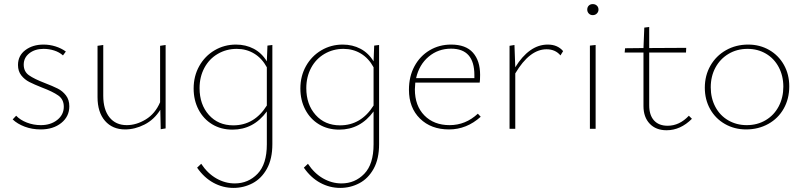

<svg xmlns="http://www.w3.org/2000/svg" viewBox="-20 -630 3927 939"><path d="M42 -46 59 -64Q79 -43 111.5 -30.5Q144 -18 180 -18Q228 -18 260 -43.5Q292 -69 292 -108Q292 -144 265 -163Q238 -182 185 -202Q147 -217 123.5 -229Q100 -241 84 -261.5Q68 -282 68 -312Q68 -358 104 -385Q140 -412 193 -412Q223 -412 251.5 -403Q280 -394 302 -378L288 -359Q270 -375 245 -383Q220 -391 193 -391Q151 -391 123.5 -369.5Q96 -348 96 -314Q96 -280 121.5 -262Q147 -244 199 -224Q238 -209 262 -197Q286 -185 302.5 -163.5Q319 -142 319 -110Q319 -60 279.5 -28.5Q240 3 179 3Q137 3 101 -10.5Q65 -24 42 -46Z M790 -410V-2L766 2L764 -93Q734 -45 687 -21Q640 3 592 3Q530 3 493.5 -39Q457 -81 457 -155V-406L485 -410V-162Q485 -94 515.5 -56Q546 -18 600 -18Q647 -18 693 -46Q739 -74 763 -130V-406Z M1312 -410V75Q1312 147 1285.5 195Q1259 243 1215.5 266Q1172 289 1122 289Q1070 289 1024 264Q978 239 944 190L964 171Q995 218 1038 242.5Q1081 267 1128 267Q1194 267 1239.5 220Q1285 173 1285 76V-85Q1220 4 1117 4Q1061 4 1018 -22Q975 -48 951 -94Q927 -140 927 -197Q927 -258 954.5 -307Q982 -356 1029.5 -384Q1077 -412 1134 -412Q1182 -412 1221 -391.5Q1260 -371 1285 -330L1288 -407ZM1285 -114V-301Q1261 -345 1223 -368Q1185 -391 1138 -391Q1087 -391 1045 -366.5Q1003 -342 979.5 -298Q956 -254 956 -199Q956 -119 1001.5 -68Q1047 -17 1121 -17Q1224 -17 1285 -114Z M1834 -410V75Q1834 147 1807.5 195Q1781 243 1737.5 266Q1694 289 1644 289Q1592 289 1546 264Q1500 239 1466 190L1486 171Q1517 218 1560 242.5Q1603 267 1650 267Q1716 267 1761.5 220Q1807 173 1807 76V-85Q1742 4 1639 4Q1583 4 1540 -22Q1497 -48 1473 -94Q1449 -140 1449 -197Q1449 -258 1476.5 -307Q1504 -356 1551.5 -384Q1599 -412 1656 -412Q1704 -412 1743 -391.5Q1782 -371 1807 -330L1810 -407ZM1807 -114V-301Q1783 -345 1745 -368Q1707 -391 1660 -391Q1609 -391 1567 -366.5Q1525 -342 1501.5 -298Q1478 -254 1478 -199Q1478 -119 1523.5 -68Q1569 -17 1643 -17Q1746 -17 1807 -114Z M2331 -59Q2262 3 2176 3Q2088 3 2034 -50Q1980 -103 1980 -191Q1980 -256 2007 -306Q2034 -356 2081 -384Q2128 -412 2186 -412Q2258 -412 2293 -372.5Q2328 -333 2328 -264Q2328 -238 2326 -226H2011Q2009 -204 2009 -193Q2009 -113 2055.5 -65.5Q2102 -18 2179 -18Q2257 -18 2317 -74ZM2015 -248H2300V-263Q2300 -392 2186 -392Q2123 -392 2076.5 -353Q2030 -314 2015 -248Z M2734 -380 2721 -359Q2696 -389 2653 -389Q2570 -389 2500 -271V0H2472V-406L2496 -410L2500 -301Q2533 -355 2573 -383.5Q2613 -412 2659 -412Q2707 -412 2734 -380Z M2852 -583Q2852 -595 2859.5 -602.5Q2867 -610 2879 -610Q2891 -610 2899 -602.5Q2907 -595 2907 -583Q2907 -572 2899 -564Q2891 -556 2879 -556Q2867 -556 2859.5 -564Q2852 -572 2852 -583ZM2865 -407 2893 -410V0H2865Z M3364 -49Q3308 7 3240 7Q3188 7 3157.5 -25Q3127 -57 3127 -111V-373H3035L3037 -394L3127 -395L3131 -495L3155 -498V-395L3336 -396L3335 -373H3155V-115Q3155 -67 3178.5 -41Q3202 -15 3245 -15Q3303 -15 3349 -64Z M3427 -201Q3427 -261 3454.5 -309Q3482 -357 3530.5 -384.5Q3579 -412 3639 -412Q3696 -412 3742 -385.5Q3788 -359 3814 -312.5Q3840 -266 3840 -208Q3840 -147 3813 -99Q3786 -51 3737.5 -24Q3689 3 3629 3Q3572 3 3525.5 -23.5Q3479 -50 3453 -96.5Q3427 -143 3427 -201ZM3811 -206Q3811 -259 3788.5 -301.5Q3766 -344 3726 -367.5Q3686 -391 3636 -391Q3584 -391 3543 -366.5Q3502 -342 3479 -299.5Q3456 -257 3456 -203Q3456 -150 3478.5 -107.5Q3501 -65 3541.5 -41.5Q3582 -18 3632 -18Q3684 -18 3725 -42.5Q3766 -67 3788.5 -110Q3811 -153 3811 -206Z"/></svg>

Font: Ysabeau Infant Extralight
Style: Regular
Weight: 200
Designer: Christian Thalmann (Catharsis Fonts)
Version: Version 0.003